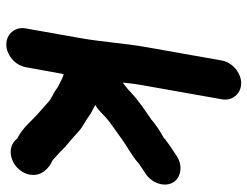

<svg xmlns="http://www.w3.org/2000/svg" viewBox="-108 -685 785 609"><g transform="rotate(90 284.5 -380.5)"><path d="M172 -692 130 -455C117 -382 113 -309 100 -238L70 -69C64 -36 88 -8 121 -8C154 -8 187 -36 193 -69L215 -190C226 -187 230 -185 239 -180C249 -175 257 -172 265 -165C275 -158 293 -151 303 -142C321 -125 339 -111 357 -93C373 -76 396 -54 419 -43C430 -30 442 -22 462 -22C496 -22 528 -49 534 -83C540 -119 514 -144 488 -155L485 -158C479 -163 474 -168 468 -173C457 -183 448 -194 436 -203C421 -215 409 -227 394 -240C381 -251 363 -259 350 -269C337 -279 327 -282 313 -290C314 -291 316 -292 318 -293C329 -301 340 -311 352 -323C366 -336 382 -346 397 -357L422 -375C444 -391 473 -406 494 -424C497 -427 500 -430 504 -432C514 -439 524 -445 534 -452C561 -471 575 -511 558 -538C543 -562 505 -569 474 -548C456 -536 439 -525 422 -512C420 -509 417 -507 413 -505C395 -495 375 -482 359 -468C330 -448 301 -429 274 -404C262 -392 253 -386 242 -377C244 -401 248 -429 253 -455L295 -692C301 -725 277 -753 244 -753C211 -753 178 -725 172 -692Z"/></g></svg>

Font: Blanket
Style: BdObl
Weight: 700
Foundry: Cannot Into Space Fonts
Version: Version 0.9